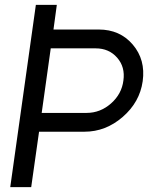

<svg xmlns="http://www.w3.org/2000/svg" viewBox="-20 -767 627 787"><path d="M384.8 -646Q471.7 -646 524.4 -584Q577.1 -522 564.9 -434.1Q552.7 -348.1 482.9 -287.6Q413.1 -227.1 326.2 -227.1H140.1L107.9 0H22L112.8 -646L127 -747.1H212.9L199.2 -646ZM335 -304.2Q391.1 -304.2 435.1 -343Q479 -381.8 485.8 -437Q493.7 -492.2 460.2 -530.5Q426.8 -568.8 372.1 -568.8H188L150.9 -304.2Z"/></svg>

Font: Oakes Grotesk
Style: Italic
Weight: 400
Designer: Samuel Oakes
Foundry: Samuel Oakes
Version: Version 1.0 | wf-rip DC20170320